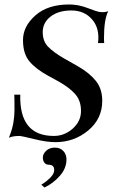

<svg xmlns="http://www.w3.org/2000/svg" viewBox="-20 -627 519 860"><path d="M277.8 86.9Q277.8 127 247.8 160.9Q217.8 194.8 179.2 212.9L165 200.2Q186 188 203.6 170.4Q221.2 152.8 222.2 140.1Q226.1 111.3 198.2 110.8Q186 110.8 179 101.8Q171.9 92.8 171.9 77.9Q171.9 63 186.5 48.6Q201.2 34.2 225.6 34.2Q250 34.2 263.9 49.6Q277.8 64.9 277.8 86.9ZM289.1 -606.9Q301.8 -606.9 313 -605.5Q324.2 -604 328.6 -603.5Q333 -603 341.1 -600.6Q349.1 -598.1 352.5 -597.7Q356 -597.2 365.5 -593.5Q375 -589.8 378.4 -588.9Q381.8 -587.9 402.3 -580.1Q438 -566.4 464.8 -577.1Q445.8 -539.1 445.8 -458Q445.8 -439 446.8 -434.1H418.9Q427.7 -499 392.8 -539.6Q357.9 -580.1 299.8 -580.1Q241.7 -580.1 206.8 -553Q171.9 -525.9 171.4 -484.4Q170.9 -442.9 195.6 -417.5Q220.2 -392.1 267.1 -365.2L329.1 -330.1Q380.9 -300.3 409.4 -264.6Q438 -229 438 -175.8Q438 -94.7 375 -42.5Q312 9.8 228 9.8Q189 9.8 132.1 -4.2Q75.2 -18.1 68.8 -18.1Q35.6 -18.1 20 -9.8Q20 -10.7 24.4 -22Q44.9 -74.2 44.9 -136.5Q44.9 -198.7 43.9 -203.1H70.8Q65.9 -18.1 221.2 -18.1Q269 -18.1 305.9 -51Q342.8 -84 342.8 -129.9Q342.8 -175.8 317.4 -204.8Q292 -233.9 244.1 -261.2L194.8 -288.1Q140.6 -317.9 111.8 -352.1Q83 -386.2 83 -447.5Q83 -508.8 138.4 -557.9Q193.8 -606.9 289.1 -606.9Z"/></svg>

Font: Unna-Italic
Style: Italic
Weight: 400
Italic angle: -8°
Designer: Jorge de Buen U.
Foundry: Omnibus-Type
Version: Version 2.006;PS 002.006;hotconv 1.0.70;makeotf.lib2.5.58329